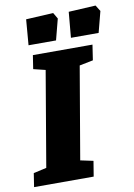

<svg xmlns="http://www.w3.org/2000/svg" viewBox="-107 -845 627 901"><g transform="rotate(-10 206.0 -394.5)"><path d="M291 -525 216 -86 277 -73 265 0H-19L-9 -65L53 -79L130 -532L73 -546L83 -611H367L356 -538ZM81 -782 211 -789 228 -760 202 -660H71ZM284 -782 413 -789 431 -760 405 -660H273Z"/></g></svg>

Font: Grenze ExtraBold
Style: Italic
Weight: 800
Italic angle: -10°
Designer: Renata Polastri
Foundry: Omnibus-Type
Version: Version 1.002; ttfautohint (v1.8)